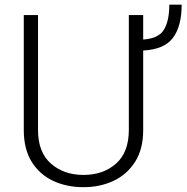

<svg xmlns="http://www.w3.org/2000/svg" viewBox="-20 -774 781 804"><path d="M519.5 -710.9H579.6V-608.4Q644.5 -612.8 666.7 -650.1Q689 -687.5 689 -754.4H740.7Q740.7 -664.6 704.3 -615.7Q668 -566.9 579.6 -562.5V-229.5Q579.6 -149.9 545.9 -96.7Q512.2 -43.5 455.6 -16.8Q398.9 9.8 329.6 9.8Q258.8 9.8 202.1 -16.8Q145.5 -43.5 112.5 -96.7Q79.6 -149.9 79.6 -229.5V-710.9H139.2V-229.5Q139.2 -136.7 193.1 -89.1Q247.1 -41.5 329.6 -41.5Q412.6 -41.5 466.1 -89.1Q519.5 -136.7 519.5 -229.5Z"/></svg>

Font: Vazirmatn UI FD ExtraLight
Style: Regular
Weight: 200
Designer: Saber Rastikerdar
Foundry: Saber Rastikerdar
Version: Version 33.003